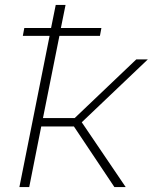

<svg xmlns="http://www.w3.org/2000/svg" viewBox="-20 -762 622 782"><path d="M79 -648H188L207 -742H247L228 -648H393L387 -616H222L155 -281H284L535 -520H582L313 -264L492 0H446L281 -247H148L99 0H59L182 -616H73Z"/></svg>

Font: Argentum Sans ExtraLight
Style: Italic
Weight: 200
Italic angle: -11°
Designer: Julieta Ulanovsky (font), Cristiano Sobral (main changes and remaster)
Foundry: Julieta Ulanovsky (font), Cristiano Sobral (main changes and remaster)
Version: Version 2.007;June 15, 2022;FontCreator 14.0.0.2814 64-bit; 